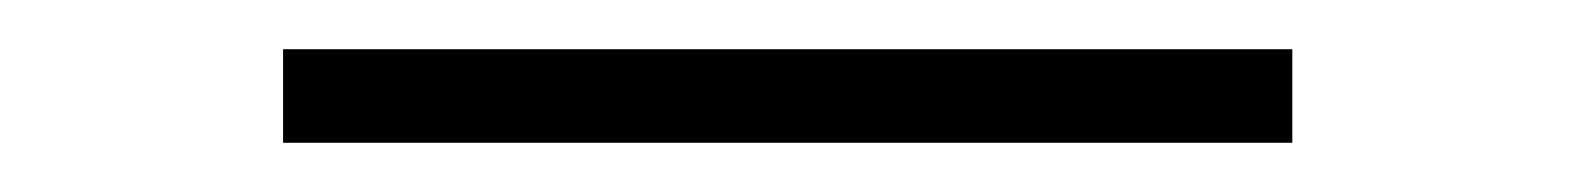

<svg xmlns="http://www.w3.org/2000/svg" viewBox="-20 -379 640 78"><path d="M505 -321H95V-359H505Z"/></svg>

Font: Iosevka Curly XLtEx
Style: Regular
Weight: 200
Width: 7
Monospace: yes
Designer: Belleve Invis
Foundry: Belleve Invis
Version: Version 11.1.0; ttfautohint (v1.8.3)